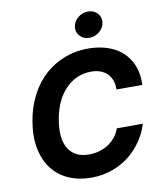

<svg xmlns="http://www.w3.org/2000/svg" viewBox="-101 -1032 954 1123"><g transform="rotate(-10 376.0 -470.5)"><path d="M737.2 -472.7H583.8Q585.2 -532.7 550.6 -566.9Q516 -601.2 455.3 -601.2Q366.8 -601.2 303.1 -535.7Q239.3 -470.2 220.2 -354.4Q202.1 -243.6 239.9 -184.8Q277.7 -126.1 359 -126.1Q425.1 -126.1 475.5 -158.7Q525.9 -191.4 546.2 -248.6H700.6Q685.7 -197.4 654.8 -151.5Q623.9 -105.5 580.1 -69.2Q536.2 -33 476.6 -11.5Q416.9 9.9 350.9 9.9Q276.3 9.9 217.2 -16Q158 -41.9 119.9 -90.9Q81.7 -139.9 66.9 -211.1Q52.2 -282.3 67.1 -372.9Q81.3 -458.8 118.1 -528.2Q154.8 -597.7 206.9 -643.1Q258.9 -688.6 323 -712.9Q387.1 -737.2 457.7 -737.2Q544.4 -737.2 608.5 -706.5Q672.6 -675.8 706.7 -615.6Q740.8 -555.4 737.2 -472.7ZM407.7 -874.3Q411.2 -905.9 437.9 -928.3Q464.5 -950.6 498.2 -950.6Q532 -950.6 553.4 -928.3Q574.9 -905.9 571.4 -874.3Q567.5 -842.7 541 -820.1Q514.6 -797.6 480.8 -797.6Q447.1 -797.6 425.4 -820.3Q403.8 -843 407.7 -874.3Z"/></g></svg>

Font: Karasuma Gothic
Style: Bold Italic
Weight: 700
Italic angle: 9.39998°
Designer: Rasmus Andersson / Ryoko Nishizuka
Foundry: Genbu
Version: Version 1.00